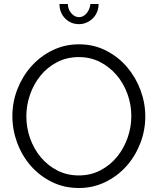

<svg xmlns="http://www.w3.org/2000/svg" viewBox="-20 -937 791 962"><path d="M375 5Q301 5 239.5 -25.5Q178 -56 134 -106.5Q90 -157 66 -222Q42 -287 42 -355Q42 -426 67.5 -491Q93 -556 138 -606Q183 -656 244 -685.5Q305 -715 376 -715Q450 -715 511.5 -683.5Q573 -652 616.5 -601Q660 -550 684 -485.5Q708 -421 708 -354Q708 -283 682.5 -218Q657 -153 612.5 -103.5Q568 -54 507 -24.5Q446 5 375 5ZM112 -355Q112 -297 131 -243.5Q150 -190 185 -148.5Q220 -107 268 -82.5Q316 -58 375 -58Q435 -58 484 -84Q533 -110 567 -152Q601 -194 619.5 -247Q638 -300 638 -355Q638 -413 618.5 -466.5Q599 -520 564 -561Q529 -602 481 -626.5Q433 -651 375 -651Q315 -651 266 -625.5Q217 -600 183 -558Q149 -516 130.5 -463Q112 -410 112 -355ZM376 -851Q397 -851 413.5 -870Q430 -889 433 -917H474Q474 -896 466.5 -877.5Q459 -859 445.5 -845.5Q432 -832 414 -824Q396 -816 376 -816Q334 -816 306 -845Q278 -874 278 -917H320Q320 -891 337 -871Q354 -851 376 -851Z"/></svg>

Font: Boldmen
Style: Regular
Weight: 400
Designer: Matt McInerney, Pablo Impallari, Rodrigo Fuenzalida
Foundry: LIVING CONCEPT
Version: Version 1.000